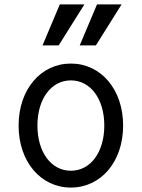

<svg xmlns="http://www.w3.org/2000/svg" viewBox="-20 -837 640 867"><path d="M300 10C436 10 536 -107 536 -270C536 -433 436 -550 300 -550C164 -550 64 -433 64 -270C64 -107 164 10 300 10ZM300 -66C211 -66 149 -150 149 -270C149 -390 211 -474 300 -474C389 -474 451 -390 451 -270C451 -150 389 -66 300 -66ZM361 -817H250L172 -632H245ZM529 -817H418L340 -632H413Z"/></svg>

Font: CommitMono
Style: 400Regular
Weight: 400
Monospace: yes
Designer: Eigil Nikolajsen
Foundry: Eigil Nikolajsen
Version: Version 1.143